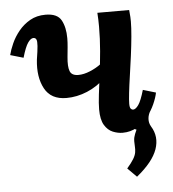

<svg xmlns="http://www.w3.org/2000/svg" viewBox="-51 -559 728 806"><g transform="rotate(-5 312.5 -155.5)"><path d="M494 200 456 162Q475 140 484 125Q493 110 495 97.5Q497 85 496 73Q494 47 497 34.5Q500 22 509 3L500 -1L501 -69L574 -71Q564 -55 563 -37.5Q562 -20 571 -5Q599 40 581 92Q563 144 494 200ZM228 -155Q163 -155 136.5 -204Q110 -253 118 -326Q124 -363 125.5 -383Q127 -403 123.5 -410.5Q120 -418 111 -418Q100 -418 88 -401Q76 -384 63 -339L8 -355Q13 -376 25 -403Q37 -430 57 -454.5Q77 -479 105 -495Q133 -511 170 -511Q220 -511 236.5 -481Q253 -451 253 -405Q253 -387 251 -367Q249 -347 247 -326Q243 -286 250.5 -266.5Q258 -247 286 -247Q309 -247 335.5 -258Q362 -269 382.5 -284.5Q403 -300 405 -313L396 -227Q359 -191 315.5 -173Q272 -155 228 -155ZM450 11Q430 11 409 2.5Q388 -6 374 -29Q360 -52 360 -95Q360 -120 364.5 -157.5Q369 -195 375 -241.5Q381 -288 385.5 -339Q390 -390 390 -442Q390 -456 389.5 -471Q389 -486 388 -500H522Q524 -479 524.5 -470.5Q525 -462 525 -452Q525 -426 521.5 -388Q518 -350 512.5 -308Q507 -266 501 -225.5Q495 -185 491.5 -154Q488 -123 488 -108Q488 -92 492.5 -87Q497 -82 502 -82Q513 -82 525 -99Q537 -116 550 -161L604 -145Q600 -124 588 -97Q576 -70 556.5 -45.5Q537 -21 510.5 -5Q484 11 450 11Z"/></g></svg>

Font: Lora
Style: Bold Italic
Weight: 700
Italic angle: -3°
Designer: Olga Karpushina, Alexei Vanyashin (Cyrillic)
Foundry: Cyreal
Version: Version 3.004